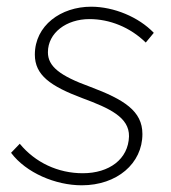

<svg xmlns="http://www.w3.org/2000/svg" viewBox="-20 -546 510 573"><path d="M224 7C329 7 405 -58 405 -146C405 -215 350 -249 249 -287C158 -320 123 -348 123 -390C123 -448 178 -489 247 -489C307 -489 368 -465 415 -419L439 -448C394 -495 320 -526 252 -526C162 -526 84 -470 84 -383C84 -322 130 -289 226 -253C307 -223 366 -196 365 -139C363 -71 306 -29 227 -29C153 -29 85 -61 39 -117L13 -90C58 -30 146 7 224 7Z"/></svg>

Font: Fixel Text 20240404 ExtraLight
Style: Italic
Weight: 200
Width: 4
Italic angle: -10°
Designer: AlfaBravo + MacPaw
Foundry: Kyrylo Tkachov, Marchela Mozhyna, Serhii Makarenko, Maria Weinstein, Zakhar Kryvoshyya
Version: Version 1.211;Glyphs 3.2 (3225)